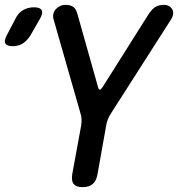

<svg xmlns="http://www.w3.org/2000/svg" viewBox="-122 -760 742 790"><path d="M3 -614Q-11 -592 -28.5 -581Q-46 -570 -70 -570Q-94 -570 -100 -581.5Q-106 -593 -94 -615L-59 -682Q-47 -707 -27 -718.5Q-7 -730 18 -730Q43 -730 49.5 -718Q56 -706 42 -682ZM218 10Q192 10 181.5 -2.5Q171 -15 175 -42L212 -244Q214 -257 213.5 -269.5Q213 -282 209 -294L98 -682Q95 -694 98 -704.5Q101 -715 108.5 -723Q116 -731 126 -735.5Q136 -740 146 -740Q167 -740 179 -732Q191 -724 197 -701L281 -403Q284 -391 288.5 -391Q293 -391 301 -403L489 -701Q504 -724 518.5 -732Q533 -740 554 -740Q564 -740 572.5 -735.5Q581 -731 586 -723Q591 -715 590.5 -704.5Q590 -694 583 -682L335 -294Q327 -282 322 -269.5Q317 -257 315 -244L279 -42Q274 -15 259 -2.5Q244 10 218 10Z"/></svg>

Font: Maple Mono Medium
Style: Italic
Weight: 500
Italic angle: -10°
Monospace: yes
Designer: subframe7536
Version: Version 7.000